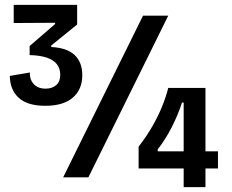

<svg xmlns="http://www.w3.org/2000/svg" viewBox="-20 -724 948 784"><path d="M165 -292Q92 -292 56.5 -324.5Q21 -357 20 -414L102 -428Q101 -408 109 -393Q117 -378 131.5 -370Q146 -362 166 -362Q193 -362 209.5 -376.5Q226 -391 226 -418Q226 -444 212.5 -461.5Q199 -479 171.5 -488.5Q144 -498 101 -499V-536L205 -626V-631L36 -630V-704H295V-624L189 -538V-532Q253 -529 284.5 -499.5Q316 -470 316 -417Q316 -359 277.5 -325.5Q239 -292 165 -292ZM238 0 564 -660H667L341 0ZM546 -36V-125Q579 -168 602.5 -209Q626 -250 642 -289.5Q658 -329 667 -365H819V40H730V-305H723Q707 -255 681.5 -205Q656 -155 624 -114V-106H870V-36Z"/></svg>

Font: Bricolage Grotesque SemiCondensed Medium
Style: Regular
Weight: 500
Width: 4
Designer: Mathieu Triay
Foundry: Atelier Triay
Version: Version 1.001;gftools[0.9.33.dev8+g029e19f]